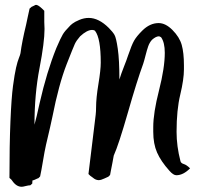

<svg xmlns="http://www.w3.org/2000/svg" viewBox="-20 -750 794 764"><path d="M109.4 -32.2Q108.4 -27.3 108.4 -19.5L100.6 -12.7Q93.8 -12.7 82.5 -9.8Q71.3 -6.8 66.4 -6.8Q44.9 -6.8 28.3 -31.2Q26.4 -34.2 24.9 -35.6Q23.4 -37.1 21.5 -38.6Q19.5 -40 17.6 -42Q17.6 -171.9 21.5 -266.1Q25.4 -360.4 31.7 -407.7Q38.1 -455.1 43.9 -480.5Q49.8 -505.9 55.2 -519Q60.5 -532.2 61.5 -538.1Q67.4 -584 84 -652.3Q85.9 -661.1 90.3 -682.1Q94.7 -703.1 97.7 -715.8L105.5 -722.7Q109.4 -724.6 112.8 -726.1Q116.2 -727.5 117.7 -728.5Q119.1 -729.5 120.1 -730Q121.1 -730.5 121.6 -730.5Q122.1 -730.5 123 -730.5H126Q136.7 -727.5 156.2 -707V-691.4Q156.2 -689.5 156.2 -662.1L157.2 -634.8Q157.2 -582 137.2 -478.5Q117.2 -375 117.2 -253.9Q125 -281.2 137.7 -339.8Q166 -463.9 204.1 -558.6Q221.7 -599.6 230 -613.3Q238.3 -627 255.9 -644.5Q259.8 -649.4 268.6 -656.2Q277.3 -663.1 295.9 -670.9Q314.5 -678.7 333 -678.7Q373 -678.7 413.1 -638.7Q428.7 -623 435.5 -611.3Q442.4 -599.6 448.7 -555.7Q455.1 -511.7 455.1 -433.6Q461.9 -456.1 473.1 -484.4Q484.4 -512.7 489.3 -528.3Q503.9 -571.3 513.7 -588.4Q523.4 -605.5 545.9 -627.9Q576.2 -658.2 611.3 -658.2Q638.7 -658.2 666 -630.9Q694.3 -602.5 703.1 -571.3Q711.9 -540 711.9 -490.2V-473.6Q711.9 -434.6 697.3 -373.5Q682.6 -312.5 682.6 -225.6Q682.6 -168 698.2 -108.4Q700.2 -100.6 711.4 -97.2Q722.7 -93.8 736.3 -80.1Q709 -52.7 681.6 -52.7Q669.9 -52.7 654.3 -70.3Q620.1 -108.4 605 -143.1Q589.8 -177.7 589.8 -225.6V-244.1Q589.8 -300.8 612.8 -390.6Q635.7 -480.5 635.7 -540Q635.7 -581.1 621.1 -601.6Q615.2 -605.5 612.3 -605.5Q600.6 -605.5 585 -591.8Q575.2 -581.1 569.8 -565.9Q564.5 -550.8 559.1 -529.3Q553.7 -507.8 549.8 -496.1Q525.4 -429.7 488.8 -301.8Q452.1 -173.8 432.6 -130.9Q431.6 -123 427.7 -104Q423.8 -85 420.9 -69.3L418 -53.7L411.1 -46.9Q408.2 -45.9 395 -39.6Q381.8 -33.2 373 -33.2H371.1Q359.4 -34.2 349.6 -43Q339.8 -49.8 338.9 -50.8L332 -57.6Q340.8 -128.9 347.7 -186Q354.5 -243.2 356.9 -261.7Q359.4 -280.3 360.8 -293.9Q362.3 -307.6 362.3 -322.3Q362.3 -359.4 371.6 -415.5Q380.9 -471.7 380.9 -501Q380.9 -597.7 358.4 -627Q354.5 -630.9 346.7 -630.9Q326.2 -630.9 298.8 -605.5Q284.2 -588.9 277.8 -575.2Q271.5 -561.5 245.1 -494.1Q213.9 -414.1 188.5 -285.2Q182.6 -255.9 163.1 -173.8Q157.2 -147.5 150.9 -108.9Q144.5 -70.3 139.6 -47.9L132.8 -41Q128.9 -40 121.1 -36.1Q113.3 -32.2 109.4 -32.2Z"/></svg>

Font: Shelly2023
Style: Regular
Weight: 400
Version: Version 0.2